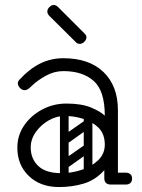

<svg xmlns="http://www.w3.org/2000/svg" viewBox="-20 -745 573 775"><path d="M403 -24Q403 -29 406 -34Q409 -39 413 -43Q415 -45 420.5 -46.5Q426 -48 437 -48H488Q500 -48 507 -41Q513 -36 513 -24Q513 -13 507 -7Q500 0 488 0H437Q416 0 412 -7Q405 -11 403 -24ZM218 10Q143 10 96.5 -34.5Q50 -79 50 -149Q50 -198 77 -238Q104 -278 149.5 -302.5Q195 -327 248 -327Q309 -327 347.5 -311Q386 -295 403 -278Q403 -379 358 -418.5Q313 -458 236 -458Q199 -458 165.5 -439.5Q132 -421 110 -400Q99 -389 92.5 -385Q86 -381 80 -381Q67 -381 58 -393Q52 -401 52 -409Q52 -417 60 -425Q99 -467 142 -488.5Q185 -510 236 -510Q340 -510 398 -454Q456 -398 456 -300V-26Q456 0 428 0Q401 0 401 -26V-58Q365 -18 318 -4Q271 10 218 10ZM228 -46Q268 -46 308.5 -59Q349 -72 376 -98Q403 -124 403 -161Q403 -204 378 -229Q353 -254 315.5 -265.5Q278 -277 241 -277Q208 -277 176.5 -259Q145 -241 124.5 -212Q104 -183 104 -150Q104 -104 134.5 -75Q165 -46 228 -46ZM235 -78Q225 -93 239 -102L316 -156Q331 -166 340 -152Q351 -137 337 -128L260 -73Q254 -69 247 -70Q240 -71 235 -78ZM235 -176Q225 -191 239 -200L316 -254Q331 -264 340 -250Q351 -235 337 -226L260 -171Q254 -167 247 -168Q240 -169 235 -176ZM335 -17Q318 -17 318 -34V-287Q318 -304 335 -304Q353 -304 353 -288V-35Q353 -17 335 -17ZM239 -17Q222 -17 222 -34V-287Q222 -304 239 -304Q257 -304 257 -288V-35Q257 -17 239 -17ZM287 -574 180 -680Q171 -689 171 -698Q171 -708 179 -716Q188 -725 197 -725Q206 -725 215 -716L322 -609Q329 -602 329 -594Q329 -585 320 -576Q312 -568 302 -568Q293 -568 287 -574Z"/></svg>

Font: Agu Display
Style: Regular
Weight: 400
Designer: Oluwaseun Badejo
Version: Version 1.103